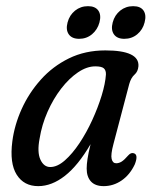

<svg xmlns="http://www.w3.org/2000/svg" viewBox="-20 -610 503 638"><path d="M357 -131.5Q347.5 -96 351 -81.8Q354.5 -67.5 366 -67.5Q375.5 -67.5 384.5 -73.2Q393.5 -79 406 -93.5Q415 -103.5 423.5 -101Q441 -97.5 428 -64Q411.5 -29 384 -10.2Q356.5 8.5 324.5 8.5Q296.5 8.5 282.2 -7Q268 -22.5 268 -50Q268 -63.5 270.8 -82Q273.5 -100.5 281 -131Q239.5 -60 195.8 -25.8Q152 8.5 107 8.5Q59.5 8.5 35.5 -29.5Q11.5 -67.5 21 -140.5Q28 -194.5 52 -247.8Q76 -301 115.5 -345.2Q155 -389.5 209 -416Q263 -442.5 330 -442.5Q443.5 -442.5 440 -390Q438.5 -372 427 -362Q415.5 -352 409.5 -331ZM111.5 -149Q103 -104.5 114.2 -79.8Q125.5 -55 147 -55Q170.5 -55 195.5 -77Q220.5 -99 244 -134.2Q267.5 -169.5 286.5 -211Q305.5 -252.5 317.8 -292.5Q330 -332.5 332 -362.5Q332.5 -376 325.2 -382.8Q318 -389.5 296.5 -389.5Q268.5 -389.5 239 -369.5Q209.5 -349.5 183.2 -315.5Q157 -281.5 138 -238.5Q119 -195.5 111.5 -149ZM243 -481Q219 -481 208.5 -496Q198 -511 204.5 -535.5Q211 -560 229.5 -574.8Q248 -589.5 272.5 -589.5Q296.5 -589.5 306.8 -574.8Q317 -560 310.5 -535.5Q304 -511.5 285.8 -496.2Q267.5 -481 243 -481ZM393 -481Q369 -481 358.5 -496Q348 -511 354.5 -535.5Q361 -560 379.5 -574.8Q398 -589.5 422.5 -589.5Q447 -589.5 457 -574.8Q467 -560 460.5 -535.5Q454.5 -511.5 436.2 -496.2Q418 -481 393 -481Z"/></svg>

Font: Fraunces 144pt S100
Style: Italic
Weight: 400
Italic angle: -16°
Version: Version 1.000; ttfautohint (v1.8.3)